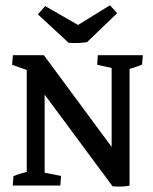

<svg xmlns="http://www.w3.org/2000/svg" viewBox="-20 -688 568 712"><path d="M397.5 2.9 83.5 -420.9 142.6 -483.4 456.5 -58.6 460.4 0.5Q433.1 5.9 397.5 2.9ZM79.1 -7.3V-476.6L145.5 -447.8V-7.3ZM146.5 -399.4 89.8 -424.8 24.9 -447.8 27.8 -483.4H142.6ZM460.4 0.5 394 -27.3V-476.6H460.4ZM27.3 0 29.8 -34.7Q54.7 -44.9 91.8 -53.7L79.1 -13.2V-84H145.5V-13.2L134.3 -49.8L206.5 -35.6L203.6 0ZM509.8 -483.4 506.8 -448.7Q479.5 -436.5 447.8 -429.7L460.4 -470.2V-399.4H394V-470.2L405.3 -433.6L340.3 -447.8L342.8 -483.4ZM234.4 -529.3 120.6 -634.8 147.5 -665.5 297.9 -579.1ZM234.4 -529.3 242.2 -578.6 387.7 -668.5 414.6 -639.2 302.7 -531.7Q286.1 -529.3 270 -528.6Q253.9 -527.8 234.4 -529.3Z"/></svg>

Font: Markazi Text Medium
Style: Regular
Weight: 500
Designer: Borna Izadpanah (Arabic designer), Fiona Ross (Arabic design director) and Florian Runge (Latin designer)
Foundry: Borna Izadpanah and Florian Runge
Version: Version 1.001